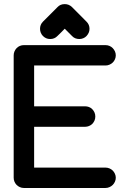

<svg xmlns="http://www.w3.org/2000/svg" viewBox="-20 -933 643 953"><path d="M503.9 -709Q514.2 -709 523.4 -705.1Q532.7 -701.2 539.6 -694.1Q546.4 -687 550.5 -678Q554.7 -668.9 554.7 -658.2Q554.7 -648.4 550.8 -639.2Q546.9 -629.9 540 -623Q533.2 -616.2 523.7 -612.1Q514.2 -607.9 503.9 -607.9H149.4V-405.3H402.8Q412.1 -405.3 421.4 -401.9Q430.7 -398.4 437.5 -391.6Q444.3 -384.8 448.7 -375.5Q453.1 -366.2 453.1 -354.5Q453.1 -343.3 448.7 -333.7Q444.3 -324.2 437.5 -317.6Q430.7 -311 421.4 -307.4Q412.1 -303.7 402.8 -303.7H149.4V-101.1H503.9Q513.7 -101.1 523.2 -97.2Q532.7 -93.3 539.6 -86.4Q546.4 -79.6 550.5 -70.3Q554.7 -61 554.7 -50.8Q554.7 -40.5 550.5 -31.2Q546.4 -22 539.6 -15.1Q532.7 -8.3 523.4 -4.2Q514.2 0 503.9 0H98.1Q87.9 0 78.6 -4.2Q69.3 -8.3 62.5 -15.1Q55.7 -22 51.8 -31.2Q47.9 -40.5 47.9 -50.8V-658.2Q47.9 -668.5 51.8 -677.7Q55.7 -687 62.5 -694.1Q69.3 -701.2 78.6 -705.1Q87.9 -709 98.1 -709ZM264.6 -753.9Q250.5 -739.3 229 -739.3Q217.8 -739.3 208.7 -743.4Q199.7 -747.6 192.9 -754.6Q186 -761.7 182.4 -770.8Q178.7 -779.8 178.7 -790Q178.7 -811 193.4 -825.7L265.6 -897.9Q279.3 -912.6 301.3 -912.6Q322.3 -912.6 337.4 -897.9L409.2 -825.7Q424.3 -811 424.3 -790Q424.3 -779.3 420.2 -770.3Q416 -761.2 409.4 -754.2Q402.8 -747.1 393.3 -743.2Q383.8 -739.3 374 -739.3Q351.6 -739.3 337.9 -753.9L301.3 -790.5L283.2 -772Z"/></svg>

Font: TGL 0-17
Style: Regular
Weight: 400
Designer: Peter Wiegel
Foundry: Peter Wiegel
Version: Version 1.003 2010